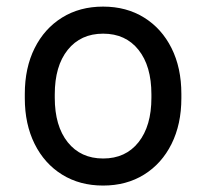

<svg xmlns="http://www.w3.org/2000/svg" viewBox="-20 -560 640 596"><path d="M57 -255V-268.5Q57 -349.5 87.5 -410.5Q118 -471.5 172.8 -505.5Q227.5 -539.5 300 -539.5Q372.5 -539.5 427.2 -505.5Q482 -471.5 512.5 -410.5Q543 -349.5 543 -268.5V-255Q543 -174.5 512.5 -113.2Q482 -52 427.2 -18Q372.5 16 300 16Q227.5 16 172.8 -18Q118 -52 87.5 -113.2Q57 -174.5 57 -255ZM450 -256.5V-267Q450 -355 410 -405.2Q370 -455.5 300.2 -455.5Q230.5 -455.5 190.2 -405.2Q150 -355 150 -267V-256.5Q150 -169 190.2 -118.5Q230.5 -68 300.2 -68Q370 -68 410 -118.5Q450 -169 450 -256.5Z"/></svg>

Font: Google Sans Code
Style: Regular
Weight: 400
Monospace: yes
Designer: Google Sans Code Authors
Foundry: Google LLC
Version: Version 6.000